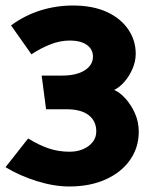

<svg xmlns="http://www.w3.org/2000/svg" viewBox="-20 -599 551 696"><path d="M244 -579Q184 -579 127.5 -561.5Q71 -544 20 -507L94 -402Q125 -423 161 -437.5Q197 -452 233 -452Q261 -452 279.5 -444.5Q298 -437 307.5 -424Q317 -411 317 -394Q317 -363 287 -344Q257 -325 205 -325H131L147 -203H220Q274 -203 301.5 -181.5Q329 -160 329 -123Q329 -100 315.5 -83.5Q302 -67 280.5 -58Q259 -49 232 -49Q193 -49 158 -60.5Q123 -72 82 -97L0 7Q51 38 113.5 57.5Q176 77 231 77Q307 77 364 51Q421 25 452 -20Q483 -65 483 -121Q483 -157 469.5 -187.5Q456 -218 435.5 -241Q415 -264 394 -273Q413 -282 431 -302.5Q449 -323 460.5 -350Q472 -377 472 -404Q472 -453 444.5 -493Q417 -533 366.5 -556Q316 -579 244 -579Z"/></svg>

Font: Catamaran Thin ExtraBold
Style: Regular
Weight: 800
Version: Version 2.000